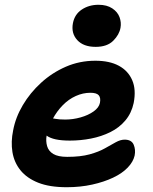

<svg xmlns="http://www.w3.org/2000/svg" viewBox="-20 -773 639 803"><path d="M259 10Q187 10 139.5 -9Q92 -28 65.5 -61Q39 -94 32 -137Q25 -180 35 -228Q45 -282 75.5 -333.5Q106 -385 152 -427Q198 -469 255.5 -494Q313 -519 379 -519Q438 -519 477 -498Q516 -477 533 -437.5Q550 -398 539 -342Q530 -300 504.5 -269.5Q479 -239 441.5 -220.5Q404 -202 360.5 -193.5Q317 -185 272 -185Q203 -185 175.5 -205.5Q148 -226 152 -250Q155 -264 163.5 -271.5Q172 -279 187 -279Q197 -279 212 -276Q227 -273 253 -273Q285 -273 317 -282Q349 -291 371.5 -307Q394 -323 398 -343Q402 -364 393 -374.5Q384 -385 358 -385Q327 -385 297 -371.5Q267 -358 242.5 -333Q218 -308 200.5 -275.5Q183 -243 175 -206Q171 -183 177 -162Q183 -141 203 -129Q223 -117 261 -117Q317 -117 355 -127.5Q393 -138 418.5 -152.5Q444 -167 464 -178Q484 -189 501 -189Q530 -189 539 -168Q548 -147 543 -122Q537 -96 514 -72Q491 -48 453 -30Q415 -12 365.5 -1Q316 10 259 10ZM380 -577Q329 -577 303 -605.5Q277 -634 285 -676Q292 -713 322 -733Q352 -753 392 -753Q427 -753 449.5 -738Q472 -723 480 -701Q488 -679 484 -657Q479 -628 453.5 -602.5Q428 -577 380 -577Z"/></svg>

Font: Shantell Sans
Style: Bold Italic
Weight: 700
Italic angle: -11°
Designer: Stephen Nixon, Anya Danilova, Shantell Martin
Foundry: Arrow Type
Version: Version 1.011;[c5ecc13dd]